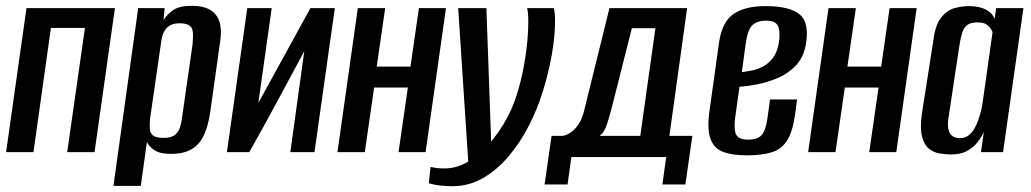

<svg xmlns="http://www.w3.org/2000/svg" viewBox="-20 -523 3544 660"><path d="M1 0 71 -495H375L305 0H211L272 -427H155L95 0Z M370 116 455 -495H546L542 -454Q554 -473 575 -488Q596 -503 639 -503Q678 -503 701.5 -489.5Q725 -476 734 -449.5Q743 -423 737 -382L703 -140Q696 -90 680.5 -57.5Q665 -25 637.5 -9.5Q610 6 568 6Q531 6 512 -6Q493 -18 485 -35L464 116ZM542 -49Q568 -49 580.5 -58.5Q593 -68 598.5 -84.5Q604 -101 606 -120L642 -371Q643 -386 643.5 -399Q644 -412 641 -422Q638 -432 627.5 -437.5Q617 -443 597 -443Q578 -443 566 -436.5Q554 -430 547 -419Q540 -408 537 -395.5Q534 -383 533 -372L496 -116Q494 -97 495 -81Q496 -65 506.5 -57Q517 -49 542 -49Z M760 0 830 -495H914L868 -169L1047 -495H1131L1061 0H978L1026 -347Q979 -260 932.5 -173.5Q886 -87 837 0Z M1140 0 1210 -495H1304L1275 -294H1391L1420 -495H1513L1443 0H1350L1382 -222H1266L1234 0Z M1536 117Q1512 117 1491 114.5Q1470 112 1454 107L1460 51Q1469 53 1480.5 54.5Q1492 56 1508 56Q1554 56 1597 28Q1640 0 1676.5 -46.5Q1713 -93 1737 -146Q1756 -189 1769 -241.5Q1782 -294 1789 -348.5Q1796 -403 1796 -449Q1796 -464 1795 -475.5Q1794 -487 1792 -495H1884Q1888 -478 1888 -451Q1888 -399 1877 -336Q1866 -273 1846 -209Q1826 -145 1798 -91Q1769 -34 1729 13.5Q1689 61 1640.5 89Q1592 117 1536 117ZM1591 54 1555 -495H1652L1670 11Z M1852 111 1876 -56H1915Q1927 -58 1941 -67Q1955 -76 1968.5 -95.5Q1982 -115 1989 -147L2075 -495H2342L2281 -56H2360L2336 111H2257L2270 17H1944L1931 111ZM2041 -56H2181L2233 -426H2152L2084 -157Q2077 -130 2067.5 -99Q2058 -68 2041 -56Z M2546 11Q2497 11 2465.5 -1Q2434 -13 2422 -46.5Q2410 -80 2419 -143L2452 -379Q2463 -450 2503 -476Q2543 -502 2610 -502Q2696 -502 2729.5 -473Q2763 -444 2750 -369Q2742 -325 2715 -297Q2688 -269 2651.5 -254Q2615 -239 2580 -232.5Q2545 -226 2522 -225L2507 -118Q2502 -76 2511 -59.5Q2520 -43 2552 -43Q2584 -43 2598 -58.5Q2612 -74 2618 -116L2627 -181H2720L2713 -129Q2705 -72 2686.5 -41.5Q2668 -11 2634.5 0Q2601 11 2546 11ZM2530 -275Q2545 -277 2564 -280.5Q2583 -284 2602 -294Q2621 -304 2635.5 -322Q2650 -340 2656 -369Q2663 -404 2656.5 -428Q2650 -452 2614 -452Q2582 -452 2565.5 -435.5Q2549 -419 2543 -370Z M2758 0 2828 -495H2922L2893 -294H3009L3038 -495H3131L3061 0H2968L3000 -222H2884L2852 0Z M3249 8Q3231 8 3210 4.5Q3189 1 3173 -12Q3157 -25 3149.5 -53.5Q3142 -82 3149 -132L3189 -388Q3196 -440 3216.5 -464.5Q3237 -489 3262.5 -495.5Q3288 -502 3311 -502Q3346 -502 3369 -490Q3392 -478 3399 -457L3404 -495H3498L3428 0H3352L3362 -69Q3354 -52 3340.5 -34.5Q3327 -17 3305 -4.5Q3283 8 3249 8ZM3279 -48Q3296 -48 3308.5 -57Q3321 -66 3329.5 -81Q3338 -96 3343.5 -112.5Q3349 -129 3352.5 -143Q3356 -157 3357 -165L3392 -413Q3390 -417 3385.5 -424.5Q3381 -432 3371 -439Q3361 -446 3340 -446Q3317 -446 3305 -437Q3293 -428 3287.5 -410.5Q3282 -393 3278 -367L3240 -115Q3237 -93 3240 -79.5Q3243 -66 3249.5 -59.5Q3256 -53 3264 -50.5Q3272 -48 3279 -48Z"/></svg>

Font: Alumni Sans SemiBold
Style: Italic
Weight: 600
Italic angle: -8°
Version: Version 1.016